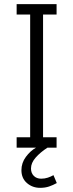

<svg xmlns="http://www.w3.org/2000/svg" viewBox="-20 -710 352 923"><path d="M60 0V-50H125V-640H60V-690H252V-640H187V-50H252V0ZM83 108Q83 73 104.5 44Q126 15 153 0H208Q174 22 151.5 47.5Q129 73 129 100Q129 122 142.5 135.5Q156 149 178 149Q195 149 210 144Q225 139 237 132L253 170Q235 180 216 186.5Q197 193 173 193Q136 193 109.5 170Q83 147 83 108Z"/></svg>

Font: Radio Canada Condensed Light
Style: Regular
Weight: 300
Width: 3
Designer: Charles Daoud, Etienne Aubert Bonn, Alexandre Saumier Demers, Jacques Le Bailly
Foundry: Radio-Canada
Version: Version 2.104; ttfautohint (v1.8.4.7-5d5b);gftools[0.9.28.de